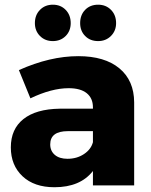

<svg xmlns="http://www.w3.org/2000/svg" viewBox="-20 -786 641 814"><path d="M204.1 -611.8Q170.9 -611.8 149.4 -633.5Q127.9 -655.3 127.9 -688Q127.9 -722.2 149.4 -744.1Q170.9 -766.1 204.1 -766.1Q237.3 -766.1 258.5 -744.1Q279.8 -722.2 279.8 -688Q279.8 -654.8 258.3 -633.3Q236.8 -611.8 204.1 -611.8ZM396 -611.8Q362.3 -611.8 341.1 -633.3Q319.8 -654.8 319.8 -688Q319.8 -722.7 341.1 -744.4Q362.3 -766.1 396 -766.1Q429.2 -766.1 450.7 -744.1Q472.2 -722.2 472.2 -688Q472.2 -655.3 450.4 -633.5Q428.7 -611.8 396 -611.8ZM312 -547.9Q423.8 -547.9 486.1 -496.3Q548.3 -444.8 548.8 -352.1V0H374V-61Q320.3 7.8 210.9 7.8Q125 7.8 75.4 -38.8Q25.9 -85.4 25.9 -161.1Q25.9 -238.8 79.3 -281.2Q132.8 -323.7 232.9 -325.2H374V-331.1Q374 -369.6 347.7 -390.9Q321.3 -412.1 271 -412.1Q198.7 -412.1 108.9 -369.1L60.1 -488.8Q191.9 -547.9 312 -547.9ZM266.1 -112.8Q305.7 -112.8 335.7 -132.6Q365.7 -152.3 374 -183.1V-230H268.1Q192.9 -230 192.9 -173.8Q192.9 -146 212.4 -129.4Q231.9 -112.8 266.1 -112.8Z"/></svg>

Font: Montserrat-Arabic
Style: Bold
Weight: 700
Designer: Mohamed Gaber
Foundry: Kief Type Foundry
Version: Version 5.008;PS 005.008;hotconv 1.0.88;makeotf.lib2.5.64775